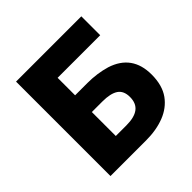

<svg xmlns="http://www.w3.org/2000/svg" viewBox="-191 -908 1071 1071"><g transform="rotate(-45 345.0 -372.5)"><path d="M86 -745H601V-596H265V-458H362Q438 -458 506 -438Q649 -392 649 -238Q649 -153 611 -100Q574 -49 511 -24.5Q448 0 367 0H86ZM475 -235Q475 -284 443.5 -305Q412 -326 348 -326H265V-137H348Q412 -137 443.5 -161Q475 -185 475 -235Z"/></g></svg>

Font: Merged Yaku Han JP Black
Style: Regular
Weight: 900
Designer: Ryoko NISHIZUKA 西塚涼子 (kana, bopomofo & ideographs); Paul D. Hunt (Latin, Greek & Cyrillic); Sandoll Communications 산돌커뮤니
Foundry: Adobe
Version: Version 2.004